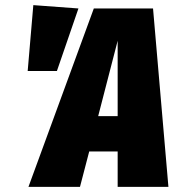

<svg xmlns="http://www.w3.org/2000/svg" viewBox="-20 -729 695 749"><path d="M637 0H439V-138H328L292 0H91L346 -696H577ZM363 -276H439V-570ZM110 -709 286 -696 202 -452H88Z"/></svg>

Font: Fira Sans Extra Condensed Black
Style: Italic
Weight: 900
Width: 3
Italic angle: -8°
Designer: Carrois Corporate & Edenspiekermann AG
Foundry: Carrois Corporate GbR & Edenspiekermann AG
Version: Version 4.203